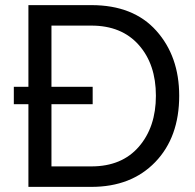

<svg xmlns="http://www.w3.org/2000/svg" viewBox="-20 -730 762 750"><path d="M337 -710Q501 -710 590.5 -610Q680 -510 680 -356Q680 -194 586.5 -97Q493 0 337 0H91V-323H34V-391H91V-710ZM337 -80Q456 -80 522.5 -157Q589 -234 589 -356Q589 -479 522 -554.5Q455 -630 337 -630H181V-391H342V-323H181V-80Z"/></svg>

Font: Raleway-v4020 Medium
Style: Regular
Weight: 500
Designer: Matt McInerney, Pablo Impallari, Rodrigo Fuenzalida
Foundry: Matt McInerney, Pablo Impallari, Rodrigo Fuenzalida
Version: Version 4.020;PS 004.020;hotconv 1.0.88;makeotf.lib2.5.64775